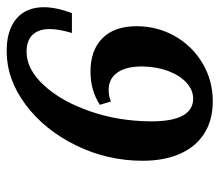

<svg xmlns="http://www.w3.org/2000/svg" viewBox="-60 -562 634 553"><g transform="rotate(-90 256.5 -285.0)"><path d="M70.5 -190.9Q70.5 -292.2 114.7 -382.6Q159 -473 231.9 -527.6Q304.9 -582.3 386.5 -582.3Q426.3 -582.3 454.5 -569.8Q482.7 -557.3 497.7 -533.3Q512.7 -509.2 512.7 -475.4Q512.7 -439.5 495.8 -394.4H438.5Q449.8 -432.6 449.8 -458.1Q449.8 -490.7 433.1 -507.8Q416.4 -525 384.5 -525Q333.5 -525 287.1 -474.2Q240.7 -423.4 212.3 -340.3Q184 -257.1 184 -164.7Q184 -105.3 200.5 -75.2Q217.1 -45.2 249.4 -45.2Q274.3 -45.2 295.2 -64.3Q316.2 -83.4 328.7 -116.3Q341.2 -149.3 342 -189.4Q342.9 -236.3 325.2 -262.4Q307.6 -288.5 274.4 -288.5Q256 -288.5 241.2 -281.9L231.7 -313.9Q273.5 -340.9 326.9 -340.9Q389.1 -340.9 423.6 -306.3Q458 -271.7 458 -208.4Q458 -148 429.3 -97.6Q400.5 -47.2 351 -18Q301.6 11.3 241.7 11.3Q188 11.3 149.7 -12.7Q111.4 -36.8 90.9 -82.3Q70.5 -127.7 70.5 -190.9Z"/></g></svg>

Font: Playfair Micro SmCond SmLight
Style: Italic
Weight: 360
Width: 4
Italic angle: -15.6°
Designer: Claus Eggers Sørensen
Foundry: Claus Eggers Sørensen
Version: Version 2.203;Glyphs 3.3 (3326)